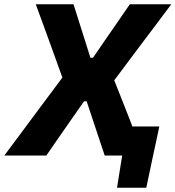

<svg xmlns="http://www.w3.org/2000/svg" viewBox="-46 -733 827 905"><path d="M-25.5 0Q11 -49 50 -101.5Q88 -153 130 -209L248 -367.5L201.5 -496.5Q183 -547 164 -600Q145 -652.5 122.5 -713H300.5Q313.5 -671 326.5 -630.5Q339.5 -590 351 -553.5L380 -461H392.5L457 -555Q482.5 -591.5 510.2 -631.8Q538 -672 566 -713H761.5Q717.5 -654.5 677.5 -601Q637 -547 602.5 -501.5L492.5 -354.5L545.5 -220.5Q554 -199 562 -178.5Q570 -157.5 578 -137H705Q697 -101 689.5 -64Q681.5 -26.5 673.5 10L658.5 81L643.5 152H505.5L530 0H447.5Q434 -40 422 -76.5L399 -145.5L362.5 -255.5H350L273 -145Q248.5 -110 224.2 -75Q200 -40 172.5 0Z"/></svg>

Font: Heraclito
Style: Bold Italic
Weight: 700
Italic angle: -12°
Designer: Kostas Bartsokas (font) & Cristiano Sobral (main changes)
Foundry: Kostas Bartsokas (font) & Cristiano Sobral (main changes)
Version: Version 1.00;July 8, 2020;FontCreator 13.0.0.2655 64-bit